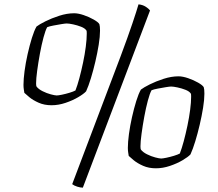

<svg xmlns="http://www.w3.org/2000/svg" viewBox="-20 -771 1003 883"><path d="M217 -287Q184 -287 158 -298.5Q132 -310 115 -324Q98 -338 92 -344Q91 -351 89.5 -360Q88 -369 88 -381Q88 -407 93 -444.5Q98 -482 107 -522Q116 -562 126.5 -596Q137 -630 148 -649Q161 -659 189 -673Q217 -687 252.5 -698.5Q288 -710 321 -710Q340 -710 365 -701.5Q390 -693 411 -681Q432 -669 437 -660Q440 -651 440 -630Q440 -603 434 -565.5Q428 -528 418.5 -487.5Q409 -447 398 -411Q387 -375 376 -351Q365 -339 339.5 -324Q314 -309 281.5 -298Q249 -287 217 -287ZM241 -332Q248 -332 265 -335.5Q282 -339 300 -344.5Q318 -350 327 -355Q336 -378 345 -411.5Q354 -445 362 -483Q370 -521 374.5 -556Q379 -591 379 -616Q379 -628 378 -630Q371 -641 353 -648Q335 -655 316 -659Q297 -663 287 -663Q280 -663 262 -660Q244 -657 225.5 -653.5Q207 -650 197 -646Q189 -632 180 -598.5Q171 -565 163.5 -524Q156 -483 151 -446Q146 -409 146 -388Q146 -376 148 -373Q157 -361 176 -351.5Q195 -342 214 -337Q233 -332 241 -332ZM361 92Q350 92 335.5 87.5Q321 83 312 76L535 -513Q569 -604 589 -663.5Q609 -723 617 -751Q636 -749 649.5 -740.5Q663 -732 670 -723ZM697 3Q664 3 638 -8.5Q612 -20 595 -34Q578 -48 572 -54Q571 -61 569.5 -70Q568 -79 568 -91Q568 -117 573 -154.5Q578 -192 587 -232Q596 -272 606.5 -306Q617 -340 628 -359Q641 -369 669 -383Q697 -397 732.5 -408.5Q768 -420 801 -420Q820 -420 845 -411.5Q870 -403 891 -391Q912 -379 917 -370Q920 -361 920 -340Q920 -313 914 -275.5Q908 -238 898.5 -197.5Q889 -157 878 -121Q867 -85 856 -61Q845 -49 819.5 -34Q794 -19 761.5 -8Q729 3 697 3ZM721 -42Q728 -42 745 -45.5Q762 -49 780 -54.5Q798 -60 807 -65Q816 -88 825 -121.5Q834 -155 842 -193Q850 -231 854.5 -266Q859 -301 859 -326Q859 -338 858 -340Q851 -351 833 -358Q815 -365 796 -369Q777 -373 767 -373Q760 -373 742 -370Q724 -367 705.5 -363.5Q687 -360 677 -356Q669 -342 660 -308.5Q651 -275 643.5 -234Q636 -193 631 -156Q626 -119 626 -98Q626 -86 628 -83Q637 -71 656 -61.5Q675 -52 694 -47Q713 -42 721 -42Z"/></svg>

Font: Texturina Thin
Style: Italic
Weight: 100
Italic angle: -11°
Designer: Guillermo Torres Carreño
Foundry: Omnibus-Type
Version: Version 1.002; ttfautohint (v1.8.3)